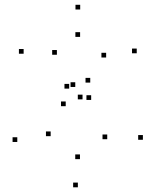

<svg xmlns="http://www.w3.org/2000/svg" viewBox="-20 -772 660 814"><path d="M80.2 -544.2V-564.2H60.2V-544.2ZM258.6 -321.8V-341.8H238.6V-321.8ZM434.6 -181.8V-201.8H414.6V-181.8ZM319 -97.3V-117.3H299V-97.3ZM194.8 -194.7V-214.7H174.8V-194.7ZM329.9 -350.7V-370.7H309.9V-350.7ZM273.3 -396.3V-416.3H253.3V-396.3ZM53.3 -170.1V-190.1H33.3V-170.1ZM310.1 22.1V2.1H290.1V22.1ZM585.8 -179.4V-199.4H565.8V-179.4ZM362.6 -421.8V-441.8H342.6V-421.8ZM221.2 -539.9V-559.9H201.2V-539.9ZM319.6 -615.6V-635.6H299.6V-615.6ZM430 -528.2V-548.2H410V-528.2ZM299.1 -403.3V-423.3H279.1V-403.3ZM366.5 -348.3V-368.3H346.5V-348.3ZM559.7 -546.1V-566.1H539.7V-546.1ZM320 -731.7V-751.7H300V-731.7Z"/></svg>

Font: Monaspace Neon Dots Var
Style: Regular
Weight: 400
Designer: Riley Cran and the Lettermatic Team
Version: Version 1.100 (Monaspace Neon Dots)